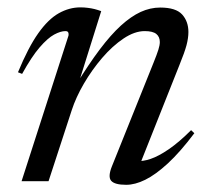

<svg xmlns="http://www.w3.org/2000/svg" viewBox="-20 -504 582 534"><path d="M41.5 -298.5 30 -303Q58.5 -372 86.2 -411.2Q114 -450.5 143.2 -467Q172.5 -483.5 203.5 -483.5Q214.5 -483.5 224.2 -482.2Q234 -481 243 -478.8Q252 -476.5 261.5 -473L197.5 -269H192Q227 -326 257.5 -366.5Q288 -407 316.2 -432.8Q344.5 -458.5 371.2 -470.8Q398 -483 425.5 -483Q469 -483 486.5 -463.8Q504 -444.5 504 -415Q504 -398.5 498.8 -378.5Q493.5 -358.5 479 -323L366.5 -40L360.5 -56.5Q376.5 -54.5 398.8 -62Q421 -69.5 449.5 -89Q478 -108.5 511.5 -142L520.5 -133.5Q481 -81 446.8 -49.5Q412.5 -18 384 -4Q355.5 10 331 10Q299 10 289.2 -1.2Q279.5 -12.5 291.5 -42L407 -329.5Q416.5 -353 420.5 -365.8Q424.5 -378.5 424.5 -387Q424.5 -401.5 414.8 -409.5Q405 -417.5 382.5 -417.5Q354.5 -417.5 323.8 -397Q293 -376.5 264.2 -343Q235.5 -309.5 213.2 -271.2Q191 -233 179.5 -197.5L115 0H40L170.5 -405Q171.5 -410 169.8 -413.8Q168 -417.5 162 -417.5Q148.5 -417.5 130.5 -407.8Q112.5 -398 90.2 -372.2Q68 -346.5 41.5 -298.5Z"/></svg>

Font: Newsreader 48pt
Style: Italic
Weight: 400
Italic angle: -17°
Version: Version 1.003